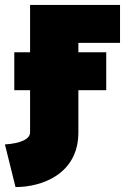

<svg xmlns="http://www.w3.org/2000/svg" viewBox="-27 -537 537 779"><path d="M31 -171H95V0C95 28 55 45 -7 49L36 222C142 222 291 170 291 0V-171H404V-325H291V-363H460V-517H95V-325H31Z"/></svg>

Font: Finlandica Black
Style: Regular
Weight: 900
Designer: Niklas Ekholm, Juho Hiilivirta, Jaakko Suomalainen
Foundry: Helsinki Type Studio
Version: Version 2.000;Glyphs 3.2 (3202)